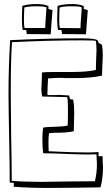

<svg xmlns="http://www.w3.org/2000/svg" viewBox="-20 -897 528 947"><path d="M486 -127V-115Q488 -85 488 -69Q488 -21 476 27Q432 27 344 29Q257 30 214 30Q124 30 48 24V5Q44 5 38 4Q31 4 28 4Q28 -73 25 -222Q22 -367 22 -439Q22 -565 30 -699Q217 -708 380 -708Q457 -708 463 -696V-697Q463 -684 477 -680Q482 -677 483 -675V-677Q487 -654 487 -624Q487 -608 485 -576Q483 -542 483 -524Q431 -512 354 -512H318Q312 -512 298 -512Q285 -513 279 -513Q248 -513 217 -510Q217 -496 215 -471Q214 -449 214 -438V-429Q218 -429 223 -428Q229 -428 232 -428Q238 -428 252 -428Q265 -429 271 -429Q278 -429 321 -426Q324 -410 327 -408Q332 -406 341 -406Q346 -379 346 -345Q346 -330 345 -298Q344 -266 344 -250Q316 -242 243 -242Q228 -241 222 -240Q219 -224 219 -194Q219 -164 220 -151Q340 -145 410 -145Q434 -145 466 -147V-135Q466 -134 466 -130Q467 -127 467 -126Q480 -126 486 -127ZM456 -134V-136Q440 -135 413 -135Q376 -135 304 -138Q231 -141 194 -141L193 -142Q189 -168 189 -214Q189 -246 193 -267Q199 -271 258 -272Q295 -273 314 -278Q314 -294 315 -324Q315 -352 315 -365Q315 -400 312 -417V-418Q189 -421 189 -421L188 -422Q184 -438 184 -460Q184 -474 186 -500Q187 -526 187 -539L191 -540Q208 -542 258 -542H337Q410 -542 453 -552V-553Q453 -568 454 -600Q456 -632 456 -648Q456 -672 453 -695Q451 -698 380 -698Q224 -698 39 -689Q33 -591 33 -449Q33 -375 35 -229Q38 -81 38 -5Q98 0 183 0Q227 0 316 -2Q404 -3 448 -3Q458 -42 458 -88Q458 -105 456 -134ZM404 -728 286 -729Q286 -731 285 -736Q283 -745 283 -749H266Q262 -770 262 -803Q262 -817 263 -843Q264 -861 264 -868Q293 -877 335 -877Q372 -877 393 -867V-853Q396 -852 403 -850Q410 -848 413 -847L404 -729ZM230 -728 112 -729Q112 -731 111 -736Q109 -745 109 -749H92Q88 -770 88 -803Q88 -817 89 -843Q90 -861 90 -868Q119 -877 161 -877Q198 -877 219 -867V-853Q222 -852 229 -850Q236 -848 239 -847L230 -729ZM278 -759 375 -758H377V-760Q377 -768 378.5 -792.5Q380 -817 382 -839L383 -861Q371 -866 335 -866Q294 -866 274 -860Q274 -856 273 -840Q272 -813 272 -799Q272 -774 275 -759ZM104 -759H201H203V-760Q203 -768 204.5 -792.5Q206 -817 208 -839L209 -861Q197 -866 161 -866Q120 -866 100 -860Q100 -856 99 -840Q98 -813 98 -799Q98 -774 101 -759Z"/></svg>

Font: Londrina Shadow
Style: Regular
Weight: 400
Designer: Marcelo Magalhaes
Foundry: Marcelo Magalhães
Version: Version 1.001 2011